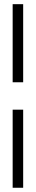

<svg xmlns="http://www.w3.org/2000/svg" viewBox="-20 -718 170 910"><path d="M40 -328.1V-698.2H89.8V-328.1ZM40 171.9V-198.2H89.8V171.9Z"/></svg>

Font: Stint Ultra Condensed
Style: Regular
Weight: 400
Width: 1
Designer: Astigmatic (AOETI)
Foundry: Astigmatic (AOETI)
Version: Version 1.000